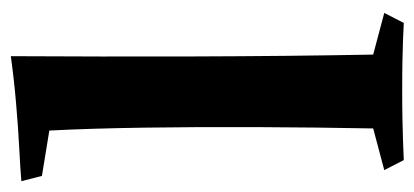

<svg xmlns="http://www.w3.org/2000/svg" viewBox="-236 -554 785 364"><g transform="rotate(-90 157.0 -372.5)"><path d="M232 -745Q231 -575 231.5 -398.5Q232 -222 235 -58L314 -37L295 0Q277 -1 261.5 -1.5Q246 -2 224.5 -2.5Q203 -3 166 -3Q133 -3 111.5 -2.5Q90 -2 73 -1.5Q56 -1 35 0L16 -37L95 -58Q97 -165 97.5 -277.5Q98 -390 96.5 -492.5Q95 -595 91 -672L5 -686L-5 -725Q18 -727 57 -729Q96 -731 142.5 -735Q189 -739 232 -745Z"/></g></svg>

Font: Ruwudu
Style: Bold
Weight: 700
Designer: Becca Hirsbrunner Spalinger
Foundry: SIL International
Version: Version 3.000